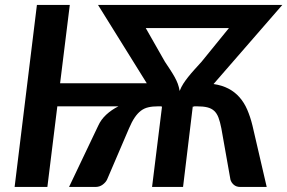

<svg xmlns="http://www.w3.org/2000/svg" viewBox="-20 -742 1140 762"><path d="M369.5 -242.5 254 0H358.5C369.5 0 379.1 -3 387.2 -9C395.4 -15 401.3 -21.8 405 -29.5L492 -232.5C499.3 -249.8 506.8 -264.2 514.5 -275.5C522.2 -286.8 530.4 -295.8 539.2 -302.5C548.1 -309.2 558 -313.8 569 -316.2C580 -318.8 592.7 -320 607 -320H620L620.5 -319H623L583.5 0H706.5L745 -319H750L750.5 -320H762C778.3 -320 791.9 -318.7 802.8 -316C813.6 -313.3 822.6 -308.8 829.8 -302.2C836.9 -295.8 842.7 -286.8 847 -275.5C851.3 -264.2 855.2 -249.8 858.5 -232.5L894.5 -29.5C896.5 -21.8 900.8 -15 907.5 -9C914.2 -3 923 0 934 0H1038.5L982 -243.5C976.3 -266.8 969.4 -287.9 961.2 -306.8C953.1 -325.6 942.8 -342 930.5 -356C918.2 -370 903.6 -381.4 886.8 -390.2C869.9 -399.1 850.2 -405.2 827.5 -408.5L1100.5 -722.5H998H994.5H475H472H369L562.5 -411.5H218.5L257 -722.5H126.5L38 0H168L207.5 -320H450C432 -311 416 -300.1 402 -287.2C388 -274.4 377.2 -259.5 369.5 -242.5ZM634.5 -497 558.5 -630.5H888.5L780 -497C769.3 -485.3 759.6 -474.6 750.8 -464.8C741.9 -454.9 733.9 -445.5 726.8 -436.5C719.6 -427.5 713.2 -418.6 707.5 -409.8C701.8 -400.9 697 -391.3 693 -381C691.3 -391.3 688.8 -400.9 685.5 -409.8C682.2 -418.6 678 -427.5 673 -436.5C668 -445.5 662.2 -454.9 655.8 -464.8C649.2 -474.6 642.2 -485.3 634.5 -497Z"/></svg>

Font: Lato
Style: Bold Italic
Weight: 700
Italic angle: -7°
Designer: Lukasz Dziedzic
Foundry: tyPoland Lukasz Dziedzic
Version: Version 2.007; 2014-02-27